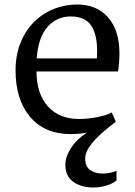

<svg xmlns="http://www.w3.org/2000/svg" viewBox="-20 -583 599 852"><path d="M510 -346Q510 -308 504 -266H142Q142 -168 192 -111.5Q242 -55 332 -55Q370 -55 412.5 -63.5Q455 -72 476 -84L494 -43Q419 14 388.5 52Q358 90 358 120Q358 155 379.5 171Q401 187 434 187Q469 187 497 175V218Q478 233 450.5 241Q423 249 393 249Q341 249 305.5 224Q270 199 270 148Q270 113 295.5 73.5Q321 34 365 6Q329 12 294 12Q178 12 113.5 -64.5Q49 -141 49 -271Q49 -354 83 -419.5Q117 -485 178.5 -523Q240 -561 319 -563Q408 -564 459 -506.5Q510 -449 510 -346ZM143 -324H410Q411 -335 411 -357Q411 -431 384 -470.5Q357 -510 293 -510Q233 -510 191.5 -464.5Q150 -419 143 -324Z"/></svg>

Font: Martel DemiBold
Style: Regular
Weight: 600
Designer: Dan Reynolds
Foundry: Dan Reynolds
Version: Version 1.001; ttfautohint (v1.1) -l 5 -r 5 -G 72 -x 0 -D la